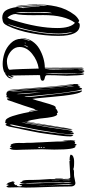

<svg xmlns="http://www.w3.org/2000/svg" viewBox="463 -1214 796 1763"><g transform="rotate(-90 861.5 -333.0)"><path d="M33 -674 36 -651Q38 -654 39.5 -657.5Q41 -661 42.5 -665.5Q44 -670 45 -672L48 -673L51 -652Q55 -664 58 -669Q68 -649 78 -611Q78 -608 73 -598V-612Q69 -610 67 -595L56 -605Q50 -596 38 -582Q39 -582 41.5 -581.5Q44 -581 44.5 -579.5Q45 -578 45 -574Q42 -574 36 -576Q31 -563 31 -551Q31 -532 40 -528Q43 -538 45 -554Q51 -554 55 -534Q59 -514 59 -499Q59 -496 58 -489.5Q57 -483 57 -480Q57 -430 61.5 -332Q66 -234 66 -187Q66 -173 65.5 -145.5Q65 -118 65 -104Q65 -85 70 -75Q71 -91 71 -125Q71 -130 70 -138.5Q69 -147 69 -152Q69 -159 70 -170.5Q71 -182 71 -187Q71 -210 68 -261.5Q65 -313 65 -340Q65 -344 65.5 -351Q66 -358 66 -361Q66 -386 63 -435.5Q60 -485 60 -511Q60 -533 64 -549Q70 -546 75 -518V-523Q75 -531 76 -535Q90 -520 90 -471V-440Q90 -383 98 -275Q98 -161 97 -104Q97 -91 98 -85Q102 -94 102 -115Q102 -136 104 -144Q104 -140 103.5 -129.5Q103 -119 103 -113Q103 -86 115 -86Q140 -86 188.5 -90Q237 -94 261 -94Q262 -94 275 -84L269 -93Q304 -93 322 -84Q322 -67 303.5 -59Q285 -51 265 -51H243Q199 -51 188 -60Q188 -52 164 -52H137Q124 -52 97 -45.5Q70 -39 63 -39Q48 -39 40 -49.5Q32 -60 31 -71.5Q30 -83 30 -106Q30 -174 25 -305Q20 -436 20 -494Q20 -504 21.5 -526Q23 -548 23 -559Q23 -572 22 -603Q21 -634 21 -649Q21 -666 33 -674ZM40 -356Q40 -371 38 -378Q45 -204 45 -59Q51 -101 51 -102Q51 -136 45.5 -217Q40 -298 40 -356ZM90 -232Q90 -255 89 -266Q89 -258 88.5 -242Q88 -226 88 -218Q88 -211 88.5 -197Q89 -183 89 -175Q89 -162 88.5 -135.5Q88 -109 88 -96Q88 -88 90 -84Q91 -93 91 -111Q89 -129 89 -162Q89 -175 89.5 -198Q90 -221 90 -232ZM102 -218Q102 -227 103 -231Q106 -225 106 -216Q106 -211 106.5 -199Q107 -187 107 -180Q107 -158 103 -145Q103 -157 102.5 -181Q102 -205 102 -218Z M366 -584Q366 -641 384 -643Q386 -635 386 -620Q388 -623 390 -627.5Q392 -632 394 -635.5Q396 -639 400 -641L402 -627L410 -636Q430 -620 430 -558Q430 -551 429.5 -537Q429 -523 429 -517Q429 -506 431 -488V-470Q431 -432 434 -397Q435 -387 435.5 -357Q436 -327 438 -310Q438 -292 440.5 -256.5Q443 -221 443 -204V-179Q443 -158 447.5 -115Q452 -72 452 -53Q452 -46 449 -39L444 -50L434 -41L424 -47Q423 -45 420.5 -38.5Q418 -32 417 -28Q411 -30 408.5 -32Q406 -34 404.5 -40Q403 -46 403 -47Q402 -44 398 -38Q369 -38 369 -231V-236Q369 -255 370.5 -292.5Q372 -330 372 -348Q372 -377 370 -436.5Q368 -496 368 -524Q368 -531 367 -552Q366 -573 366 -584ZM385 -385 383 -365 394 -368ZM409 -366Q409 -372 407 -376Q407 -370 409 -360ZM394 -351Q388 -359 384 -361Q384 -356 386 -344ZM383 -341V-334Q383 -325 388 -316Q388 -318 388.5 -321Q389 -324 389 -326Q389 -334 383 -341ZM449 -140Q449 -152 450 -158Q457 -125 457 -54Q449 -75 449 -133Z M607 -668Q612 -681 614 -684Q616 -684 622.5 -682.5Q629 -681 633 -681Q644 -681 656 -662.5Q668 -644 676.5 -616.5Q685 -589 692 -563Q699 -537 703.5 -515Q708 -493 708 -492Q725 -405 732 -382Q733 -385 733 -392Q733 -405 725.5 -434Q718 -463 717 -467Q721 -467 724.5 -455Q728 -443 731.5 -426Q735 -409 737 -404Q740 -410 747 -432Q762 -483 820 -649Q820 -656 825.5 -661.5Q831 -667 838 -667Q840 -651 840 -643Q843 -653 851 -673L866 -669Q872 -673 876 -674Q878 -673 884 -672Q890 -671 892.5 -670Q895 -669 898.5 -667Q902 -665 903.5 -661.5Q905 -658 906 -653Q919 -560 931.5 -375.5Q944 -191 956 -103Q961 -63 966 -50Q966 -57 961 -92Q948 -193 934 -379Q920 -565 915 -619Q915 -624 913 -637Q911 -650 911 -657V-662Q918 -643 920 -611Q925 -557 933 -448.5Q941 -340 948.5 -254.5Q956 -169 966 -93Q971 -61 971 -52Q971 -27 970 -15L965 -18L963 1L954 -19Q952 -2 945 6Q945 5 937 -5Q937 -2 936.5 3.5Q936 9 935.5 12Q935 15 932.5 18Q930 21 924 23Q915 0 910 -25Q905 -50 899.5 -91.5Q894 -133 892 -143Q883 -204 872.5 -322Q862 -440 860 -455Q860 -459 858.5 -478Q857 -497 855 -508Q852 -499 852 -491Q852 -459 855.5 -421.5Q859 -384 865 -337.5Q871 -291 873 -269Q879 -205 904 -29L906 -14Q906 -9 909 2.5Q912 14 912 20H911Q910 21 909 21Q875 21 850 -284V-289Q850 -290 849.5 -293Q849 -296 849 -297Q840 -403 834 -435Q823 -405 805 -339Q787 -273 774 -240Q771 -231 759 -219L750 -222Q730 -203 709 -200Q709 -201 706 -204.5Q703 -208 702 -210Q696 -206 691 -206Q684 -209 678 -222.5Q672 -236 668 -256.5Q664 -277 661.5 -295.5Q659 -314 657 -335.5Q655 -357 654 -364Q639 -462 628 -484Q612 -412 591.5 -279Q571 -146 565 -113Q560 -79 558 -75Q558 -101 567.5 -153.5Q577 -206 579 -224Q584 -270 600.5 -356Q617 -442 619 -457Q625 -490 626 -503Q618 -487 610.5 -438.5Q603 -390 601 -381Q595 -347 584.5 -274.5Q574 -202 568 -166Q566 -156 563 -130.5Q560 -105 556.5 -88.5Q553 -72 549 -65Q548 -69 548 -79Q548 -88 559 -157Q589 -366 613 -490Q620 -525 620 -535Q615 -519 611.5 -500.5Q608 -482 604.5 -459Q601 -436 598 -422Q592 -395 584 -345.5Q576 -296 572 -274Q567 -248 560.5 -194Q554 -140 549 -114Q548 -110 546.5 -97.5Q545 -85 542 -77Q539 -69 532 -63Q530 -80 527 -88V-74Q527 -55 517 -55Q509 -55 509 -69Q509 -101 513 -139Q517 -177 526 -230.5Q535 -284 537 -301Q550 -396 592 -590L598 -618Q599 -621 599 -627Q599 -635 596 -643Q587 -618 580.5 -588Q574 -558 568.5 -521Q563 -484 561 -472Q542 -399 527 -276Q504 -91 502 -58Q490 -69 490 -86Q490 -120 494.5 -158.5Q499 -197 505.5 -243Q512 -289 515 -314Q520 -357 536.5 -437Q553 -517 557 -538Q562 -554 568 -589Q574 -624 580.5 -649Q587 -674 597 -682ZM903 -609Q903 -615 898 -640Q898 -626 909 -486Q911 -460 916.5 -380.5Q922 -301 927 -248Q932 -195 939 -145Q940 -139 944 -102.5Q948 -66 953 -47Q953 -67 946.5 -104.5Q940 -142 939 -150Q930 -218 924 -294.5Q918 -371 912.5 -464.5Q907 -558 903 -609ZM882 -550Q882 -551 881 -562Q880 -573 879 -578Q878 -573 878 -563Q878 -532 880.5 -499.5Q883 -467 888 -421.5Q893 -376 894 -359V-367Q894 -400 888.5 -464.5Q883 -529 882 -550Z M1091 -11Q1091 -8 1090.5 13Q1090 34 1086 45Q1068 27 1068 -19Q1068 -24 1068.5 -33.5Q1069 -43 1069 -47Q1069 -59 1068 -80Q1067 -101 1067 -112Q1067 -178 1068 -190Q1069 -202 1069 -251Q1069 -298 1066 -317Q1062 -252 1062 -122Q1062 -98 1065 -51Q1068 -4 1068 21Q1068 33 1064 42Q1060 39 1057.5 32Q1055 25 1054 14.5Q1053 4 1052 -4.5Q1051 -13 1050.5 -25.5Q1050 -38 1050 -44Q1047 -113 1047 -115Q1047 -149 1049.5 -184Q1052 -219 1052 -300Q1052 -316 1026.5 -320.5Q1001 -325 1001 -340Q1001 -346 1004.5 -350.5Q1008 -355 1014.5 -357Q1021 -359 1026 -360.5Q1031 -362 1040 -362.5Q1049 -363 1052 -364Q1053 -371 1053 -384Q1053 -424 1051 -507Q1049 -590 1049 -631L1037 -605Q1032 -612 1032 -615Q1032 -623 1040.5 -636.5Q1049 -650 1049 -658Q1045 -658 1040 -651Q1035 -644 1029.5 -631Q1024 -618 1024 -617Q1022 -627 1022 -631Q1022 -649 1040 -665.5Q1058 -682 1074 -688Q1071 -680 1066 -671Q1070 -675 1073.5 -683Q1077 -691 1081 -693Q1113 -707 1155 -707Q1204 -707 1255 -690Q1306 -673 1346 -632.5Q1386 -592 1386 -538Q1386 -527 1383.5 -514.5Q1381 -502 1378.5 -494Q1376 -486 1371 -472.5Q1366 -459 1364 -452Q1374 -464 1379 -478.5Q1384 -493 1386.5 -516Q1389 -539 1391 -547V-526Q1391 -477 1364 -436Q1337 -395 1295 -370.5Q1253 -346 1207.5 -333Q1162 -320 1121 -320Q1121 -314 1120.5 -303Q1120 -292 1120 -287Q1120 -223 1121 -140.5Q1122 -58 1122 5Q1122 23 1119 32Q1119 30 1118.5 25Q1118 20 1118 18Q1118 14 1118.5 5Q1119 -4 1119 -9Q1118 -141 1118 -320Q1114 -316 1114 -312Q1114 -242 1115 -145.5Q1116 -49 1116 19Q1116 32 1112 41Q1110 31 1110 10Q1110 -10 1109 -21Q1107 -9 1107 -3Q1107 0 1107.5 4.5Q1108 9 1108 12Q1108 30 1095 43Q1094 37 1091 -11ZM1311 -552Q1311 -593 1280 -623.5Q1249 -654 1206 -665Q1193 -668 1179 -668Q1157 -668 1129.5 -661Q1102 -654 1102 -642Q1102 -636 1103.5 -624.5Q1105 -613 1105 -607Q1108 -572 1113 -376Q1187 -387 1249 -437Q1311 -487 1311 -552ZM1307 -471Q1325 -484 1327 -514Q1322 -506 1307 -471ZM1350 -502Q1350 -505 1348 -505Q1345 -504 1345 -497Q1345 -494 1346 -494Q1350 -494 1350 -502ZM1109 -187Q1109 -203 1107 -303Q1103 -282 1103 -250Q1103 -232 1104.5 -201Q1106 -170 1106 -158V-51Q1106 -55 1107 -55V-40Q1109 -172 1109 -187Z M1505 -661Q1517 -687 1531 -697.5Q1545 -708 1578 -711Q1624 -711 1646 -679Q1668 -646 1678 -577Q1678 -573 1679.5 -566Q1681 -559 1681 -556Q1693 -458 1693 -381Q1693 -368 1691.5 -341.5Q1690 -315 1690 -302V-297Q1699 -325 1699 -375Q1699 -386 1698.5 -407Q1698 -428 1698 -437Q1698 -459 1691 -506.5Q1684 -554 1684 -578Q1684 -584 1685 -587Q1689 -572 1691.5 -543Q1694 -514 1695 -506Q1698 -489 1700 -457.5Q1702 -426 1703 -419Q1703 -305 1683 -213.5Q1663 -122 1606 -47Q1585 -20 1552 -4L1535 -14Q1531 1 1512 1Q1413 1 1413 -195Q1413 -315 1437 -441.5Q1461 -568 1505 -661ZM1614 -588Q1614 -607 1604 -629.5Q1594 -652 1580 -663Q1568 -645 1558 -613Q1485 -380 1485 -206Q1485 -84 1533 -43Q1604 -136 1604 -334Q1604 -349 1603.5 -379Q1603 -409 1603 -424Q1603 -542 1614 -588ZM1508 -616Q1520 -653 1521 -658Q1515 -651 1512 -641Q1485 -578 1464 -480Q1428 -319 1428 -197Q1428 -103 1450 -61Q1434 -139 1434 -191Q1434 -382 1508 -616ZM1631 -568Q1631 -581 1630 -587Q1630 -579 1626.5 -563Q1623 -547 1623 -540Q1623 -511 1624 -453.5Q1625 -396 1625 -368Q1625 -350 1623.5 -315Q1622 -280 1622 -262V-253Q1632 -280 1632 -350V-358Q1632 -376 1631 -412Q1630 -448 1630 -466Q1630 -483 1630.5 -517Q1631 -551 1631 -568ZM1680 -375Q1680 -371 1682 -361Q1684 -369 1684 -385Q1684 -479 1672 -569Q1670 -559 1670 -553Q1670 -550 1670.5 -544Q1671 -538 1671 -535Q1671 -530 1669 -522.5Q1667 -515 1667 -511Q1667 -513 1669 -516.5Q1671 -520 1671 -523Q1680 -446 1680 -394ZM1484 -103Q1484 -105 1481 -105Q1480 -104 1480 -102Q1484 -102 1484 -103Z"/></g></svg>

Font: Because We Create
Style: Regular
Weight: 400
Designer: Liz Wetzel, Aaron Williamson, Russ McMullin
Foundry: Red Hat
Version: Version 1.000